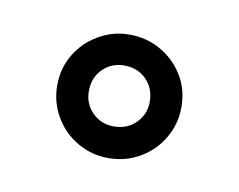

<svg xmlns="http://www.w3.org/2000/svg" viewBox="-35 -703 297 239"><g transform="rotate(10 113.5 -583.0)"><path d="M113 -505Q92 -505 74 -515.5Q56 -526 45.5 -544Q35 -562 35 -583Q35 -605 45.5 -622.5Q56 -640 74 -650.5Q92 -661 113 -661Q135 -661 153 -650.5Q171 -640 181.5 -622.5Q192 -605 192 -583Q192 -562 181.5 -544Q171 -526 153 -515.5Q135 -505 113 -505ZM113 -545Q130 -545 141 -556Q152 -567 152 -583Q152 -600 141 -611Q130 -622 113 -622Q97 -622 86 -611Q75 -600 75 -583Q75 -567 86 -556Q97 -545 113 -545Z"/></g></svg>

Font: Stick No Bills ExtraLight Light
Style: Regular
Weight: 300
Version: Version 2.000